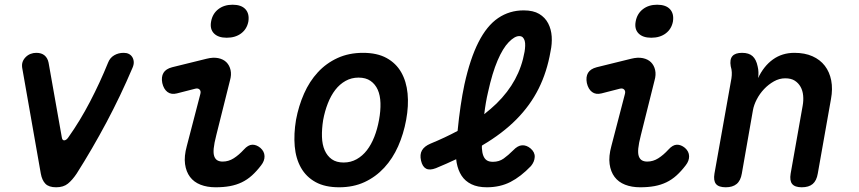

<svg xmlns="http://www.w3.org/2000/svg" viewBox="-20 -784 3640 814"><path d="M153 -48 74 -497Q72 -511 76 -522Q80 -533 89 -542Q98 -551 109.5 -555.5Q121 -560 134 -560Q156 -560 169 -549Q182 -538 186 -518L242 -202Q244 -188 253 -189Q262 -190 270 -202Q319 -271 361.5 -352.5Q404 -434 438 -518Q446 -539 464 -549.5Q482 -560 504 -560Q517 -560 526 -555.5Q535 -551 540.5 -542.5Q546 -534 547 -522.5Q548 -511 542 -497Q491 -377 431 -264.5Q371 -152 305 -48Q287 -21 268 -5.5Q249 10 218 10Q187 10 172.5 -5Q158 -20 153 -48Z M730 -388Q706 -382 690 -394Q674 -406 668 -432Q663 -458 673 -475Q683 -492 710 -499L856 -535Q884 -542 905.5 -537.5Q927 -533 940 -520Q953 -507 957.5 -487Q962 -467 955 -443L897 -211Q888 -176 886 -154.5Q884 -133 888.5 -121Q893 -109 902 -104Q911 -99 924 -99Q949 -99 971 -113Q993 -127 1014 -150Q1032 -170 1049.5 -170.5Q1067 -171 1084 -157Q1101 -142 1101.5 -122Q1102 -102 1087 -83Q1068 -58 1048 -40Q1028 -22 1005 -11Q982 0 955 5Q928 10 894 10Q858 10 830 -1Q802 -12 785.5 -34Q769 -56 764.5 -88.5Q760 -121 772 -165L829 -384Q833 -397 826.5 -404Q820 -411 808 -408ZM941 -624Q905 -624 887 -642.5Q869 -661 875 -693Q881 -726 905.5 -745Q930 -764 966 -764Q1003 -764 1020.5 -745Q1038 -726 1033 -693Q1027 -661 1002.5 -642.5Q978 -624 941 -624Z M1418 10Q1358 10 1318 -12Q1278 -34 1256 -73Q1234 -112 1229.5 -164Q1225 -216 1235 -276Q1246 -335 1269 -387Q1292 -439 1327.5 -477.5Q1363 -516 1411 -538Q1459 -560 1519 -560Q1579 -560 1619 -538Q1659 -516 1681 -477.5Q1703 -439 1708 -387.5Q1713 -336 1702 -276Q1691 -216 1668 -164Q1645 -112 1609 -73Q1573 -34 1525.5 -12Q1478 10 1418 10ZM1437 -95Q1467 -95 1492 -109Q1517 -123 1535.5 -147Q1554 -171 1567 -204Q1580 -237 1587 -276Q1594 -314 1593 -347Q1592 -380 1581.5 -403.5Q1571 -427 1551 -441Q1531 -455 1500 -455Q1470 -455 1445 -441Q1420 -427 1401.5 -403Q1383 -379 1370 -346Q1357 -313 1350 -275Q1344 -237 1345 -204Q1346 -171 1356.5 -147Q1367 -123 1386.5 -109Q1406 -95 1437 -95Z M2231 -80Q2188 -35 2144 -12.5Q2100 10 2044 10Q2005 10 1978.5 -3Q1952 -16 1937 -39Q1922 -62 1916 -94Q1915 -101 1914 -109Q1874 -90 1828 -71Q1802 -61 1786.5 -69Q1771 -77 1765 -103Q1759 -129 1769 -146.5Q1779 -164 1805 -175Q1868 -201 1920 -229Q1931 -341 1949 -426Q1973 -535 2008.5 -605Q2044 -675 2092 -707.5Q2140 -740 2200 -740Q2241 -740 2266 -725Q2291 -710 2304 -685Q2317 -660 2319 -629Q2321 -598 2314 -566Q2299 -479 2263.5 -408Q2228 -337 2169 -277.5Q2110 -218 2025 -168L2023 -166V-156Q2024 -137 2029 -124Q2034 -111 2043.5 -104.5Q2053 -98 2070 -98Q2096 -98 2115.5 -112Q2135 -126 2156 -147Q2175 -167 2193.5 -168Q2212 -169 2229 -155Q2248 -139 2247 -118.5Q2246 -98 2231 -80ZM2033 -300Q2061 -322 2085 -345Q2134 -393 2163.5 -447.5Q2193 -502 2204 -565Q2206 -577 2206.5 -589.5Q2207 -602 2204.5 -611Q2202 -620 2196.5 -625.5Q2191 -631 2181 -631Q2162 -631 2137 -605.5Q2112 -580 2089.5 -527.5Q2067 -475 2049 -393Q2039 -351 2033 -300Z M2530 -388Q2506 -382 2490 -394Q2474 -406 2468 -432Q2463 -458 2473 -475Q2483 -492 2510 -499L2656 -535Q2684 -542 2705.5 -537.5Q2727 -533 2740 -520Q2753 -507 2757.5 -487Q2762 -467 2755 -443L2697 -211Q2688 -176 2686 -154.5Q2684 -133 2688.5 -121Q2693 -109 2702 -104Q2711 -99 2724 -99Q2749 -99 2771 -113Q2793 -127 2814 -150Q2832 -170 2849.5 -170.5Q2867 -171 2884 -157Q2901 -142 2901.5 -122Q2902 -102 2887 -83Q2868 -58 2848 -40Q2828 -22 2805 -11Q2782 0 2755 5Q2728 10 2694 10Q2658 10 2630 -1Q2602 -12 2585.5 -34Q2569 -56 2564.5 -88.5Q2560 -121 2572 -165L2629 -384Q2633 -397 2626.5 -404Q2620 -411 2608 -408ZM2741 -624Q2705 -624 2687 -642.5Q2669 -661 2675 -693Q2681 -726 2705.5 -745Q2730 -764 2766 -764Q2803 -764 2820.5 -745Q2838 -726 2833 -693Q2827 -661 2802.5 -642.5Q2778 -624 2741 -624Z M3126 -560Q3155 -560 3170.5 -546Q3186 -532 3192 -503Q3195 -491 3195.5 -478Q3196 -465 3194 -453Q3218 -504 3257 -532Q3296 -560 3348 -560Q3392 -560 3424.5 -545.5Q3457 -531 3477 -505Q3497 -479 3504 -443Q3511 -407 3503 -364L3447 -48Q3442 -18 3425.5 -4Q3409 10 3379 10Q3350 10 3338.5 -4Q3327 -18 3332 -48L3383 -336Q3387 -358 3385 -379Q3383 -400 3374 -416Q3365 -432 3349.5 -442Q3334 -452 3309 -452Q3284 -452 3261 -439Q3238 -426 3219.5 -406.5Q3201 -387 3188.5 -363Q3176 -339 3172 -316L3125 -48Q3120 -18 3103 -4Q3086 10 3057 10Q3027 10 3015.5 -4Q3004 -18 3009 -48L3081 -452Q3083 -465 3082.5 -477.5Q3082 -490 3078 -503Q3073 -532 3085 -546Q3097 -560 3126 -560Z"/></svg>

Font: Maple Mono NL SemiBold
Style: Italic
Weight: 600
Italic angle: -10°
Monospace: yes
Designer: subframe7536
Version: Version 7.000